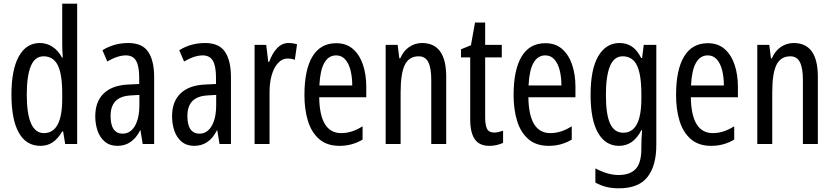

<svg xmlns="http://www.w3.org/2000/svg" viewBox="-20 -780 4513 1040"><path d="M199 10Q122 10 82 -61Q42 -132 42 -268Q42 -402 82 -474.5Q122 -547 196 -547Q233 -547 264.5 -526.5Q296 -506 316 -468H320Q317 -513 317 -542V-760H398V0H333L322 -68H317Q295 -30 266.5 -10Q238 10 199 10ZM218 -59Q317 -59 317 -244V-274Q317 -378 293 -426.5Q269 -475 216 -475Q169 -475 147 -422Q125 -369 125 -268Q125 -59 218 -59Z M675 -547Q751 -547 783 -499Q815 -451 815 -362V0H753L741 -74H739Q697 10 616 10Q575 10 548 -12.5Q521 -35 508.5 -71.5Q496 -108 496 -150Q496 -230 542 -274Q588 -318 673 -322L734 -325V-360Q734 -422 717 -451Q700 -480 662 -480Q618 -480 561 -447L535 -508Q598 -547 675 -547ZM687 -263Q579 -257 579 -152Q579 -103 596 -79.5Q613 -56 644 -56Q686 -56 710.5 -97.5Q735 -139 735 -212V-266Z M1091 -547Q1167 -547 1199 -499Q1231 -451 1231 -362V0H1169L1157 -74H1155Q1113 10 1032 10Q991 10 964 -12.5Q937 -35 924.5 -71.5Q912 -108 912 -150Q912 -230 958 -274Q1004 -318 1089 -322L1150 -325V-360Q1150 -422 1133 -451Q1116 -480 1078 -480Q1034 -480 977 -447L951 -508Q1014 -547 1091 -547ZM1103 -263Q995 -257 995 -152Q995 -103 1012 -79.5Q1029 -56 1060 -56Q1102 -56 1126.5 -97.5Q1151 -139 1151 -212V-266Z M1543 -547Q1567 -547 1589 -540L1577 -456Q1560 -463 1537 -463Q1509 -463 1486.5 -439Q1464 -415 1452 -374Q1440 -333 1440 -280V0H1359V-537H1422L1433 -445H1438Q1455 -492 1481.5 -519.5Q1508 -547 1543 -547Z M1801 -546Q1856 -546 1892 -514.5Q1928 -483 1946 -429.5Q1964 -376 1964 -309V-253H1709Q1712 -59 1828 -59Q1857 -59 1885.5 -68Q1914 -77 1944 -96V-24Q1888 10 1819 10Q1751 10 1709 -26.5Q1667 -63 1648 -125Q1629 -187 1629 -265Q1629 -402 1672.5 -474Q1716 -546 1801 -546ZM1801 -480Q1760 -480 1737 -440Q1714 -400 1710 -317H1888Q1888 -361 1879 -398Q1870 -435 1850.5 -457.5Q1831 -480 1801 -480Z M2266 -547Q2397 -547 2397 -364V0H2316V-348Q2316 -411 2300 -443Q2284 -475 2248 -475Q2196 -475 2173 -429Q2150 -383 2150 -279V0H2069V-537H2134L2143 -464H2148Q2165 -504 2196.5 -525.5Q2228 -547 2266 -547Z M2657 -62Q2669 -62 2681 -65Q2693 -68 2705 -72V-6Q2689 1 2671 5.5Q2653 10 2630 10Q2577 10 2552 -25.5Q2527 -61 2527 -133V-469H2477V-513L2531 -535L2553 -658H2608V-537H2698V-469H2608V-143Q2608 -103 2618 -82.5Q2628 -62 2657 -62Z M2934 -546Q2989 -546 3025 -514.5Q3061 -483 3079 -429.5Q3097 -376 3097 -309V-253H2842Q2845 -59 2961 -59Q2990 -59 3018.5 -68Q3047 -77 3077 -96V-24Q3021 10 2952 10Q2884 10 2842 -26.5Q2800 -63 2781 -125Q2762 -187 2762 -265Q2762 -402 2805.5 -474Q2849 -546 2934 -546ZM2934 -480Q2893 -480 2870 -440Q2847 -400 2843 -317H3021Q3021 -361 3012 -398Q3003 -435 2983.5 -457.5Q2964 -480 2934 -480Z M3336 -547Q3374 -547 3402.5 -528Q3431 -509 3453 -466H3458L3467 -537H3535V6Q3535 118 3487 179Q3439 240 3332 240Q3295 240 3264.5 232.5Q3234 225 3205 209V132Q3273 168 3330 168Q3392 168 3423 135.5Q3454 103 3454 25V9Q3454 -8 3455 -29.5Q3456 -51 3458 -75H3454Q3411 10 3333 10Q3260 10 3219.5 -60Q3179 -130 3179 -266Q3179 -406 3221 -476.5Q3263 -547 3336 -547ZM3353 -475Q3306 -475 3284 -421.5Q3262 -368 3262 -265Q3262 -159 3285 -110Q3308 -61 3356 -61Q3454 -61 3454 -245V-270Q3454 -377 3430 -426Q3406 -475 3353 -475Z M3814 -546Q3869 -546 3905 -514.5Q3941 -483 3959 -429.5Q3977 -376 3977 -309V-253H3722Q3725 -59 3841 -59Q3870 -59 3898.5 -68Q3927 -77 3957 -96V-24Q3901 10 3832 10Q3764 10 3722 -26.5Q3680 -63 3661 -125Q3642 -187 3642 -265Q3642 -402 3685.5 -474Q3729 -546 3814 -546ZM3814 -480Q3773 -480 3750 -440Q3727 -400 3723 -317H3901Q3901 -361 3892 -398Q3883 -435 3863.5 -457.5Q3844 -480 3814 -480Z M4279 -547Q4410 -547 4410 -364V0H4329V-348Q4329 -411 4313 -443Q4297 -475 4261 -475Q4209 -475 4186 -429Q4163 -383 4163 -279V0H4082V-537H4147L4156 -464H4161Q4178 -504 4209.5 -525.5Q4241 -547 4279 -547Z"/></svg>

Font: Noto Sans Gurmukhi ExtraCondensed
Style: Regular
Weight: 400
Width: 2
Designer: Jelle Bosma - Monotype Design Team
Foundry: Monotype Imaging Inc.
Version: Version 2.004; ttfautohint (v1.8.4.7-5d5b)